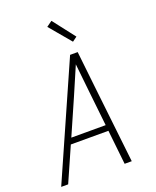

<svg xmlns="http://www.w3.org/2000/svg" viewBox="-173 -1067 946 1166"><g transform="rotate(-20 300.0 -484.0)"><path d="M16 0 341 -735H390L417 -490L472 0H426L402 -222H159L61 0ZM176 -260H398L373 -490Q368 -535 363.5 -579.5Q359 -624 354 -669Q335 -624 315.5 -579.5Q296 -535 277 -490ZM385 -804 269 -942 305 -968 415 -826Z"/></g></svg>

Font: Iosevka SS04 XLt Ex Obl
Style: Regular
Weight: 200
Width: 7
Italic angle: -9°
Monospace: yes
Designer: Belleve Invis
Foundry: Belleve Invis
Version: Version 19.0.0; ttfautohint (v1.8.4)